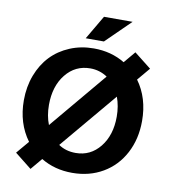

<svg xmlns="http://www.w3.org/2000/svg" viewBox="-97 -979 973 1091"><g transform="rotate(10 389.0 -433.0)"><path d="M56.2 -47.9 118.2 -121.1Q47.9 -216.8 47.9 -349.1Q47.9 -427.2 73.2 -494.1Q98.6 -561 143.3 -607.9Q188 -654.8 251.5 -681.4Q314.9 -708 389.2 -708Q489.7 -708 568.8 -660.2L625 -727.1L723.1 -649.9L661.1 -576.2Q730 -481.9 730 -349.1Q730 -245.1 686.8 -163.1Q643.6 -81.1 565.9 -35.6Q488.3 9.8 389.2 9.8Q288.1 9.8 209 -38.1L152.8 28.8ZM192.9 -348.1Q192.9 -285.2 212.9 -234.9L487.8 -563Q442.9 -592.8 389.2 -592.8Q302.7 -592.8 247.8 -524.4Q192.9 -456.1 192.9 -348.1ZM389.2 -105Q474.6 -105 529.3 -173.1Q584 -241.2 584 -348.1Q584 -409.2 564.9 -460.9L290 -133.8Q332 -105 389.2 -105ZM414.1 -895H579.1L438 -756.8H333Z"/></g></svg>

Font: LT Superior
Style: Bold
Weight: 400
Designer: Daniel Lyons
Foundry: LyonsType
Version: Version 1.000